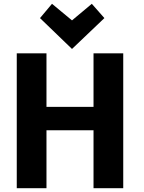

<svg xmlns="http://www.w3.org/2000/svg" viewBox="-20 -980 756 1008"><path d="M471 -419V-700H627V8H471V-296H224V8H68V-700H224V-419ZM253 -960 358 -873 462 -960 528 -885 358 -723 190 -885Z"/></svg>

Font: Repo
Style: Bold
Weight: 700
Designer: Stefan Peev
Foundry: Context Ltd
Version: Version 001.000